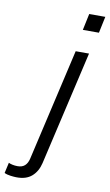

<svg xmlns="http://www.w3.org/2000/svg" viewBox="-233 -770 591 1034"><g transform="rotate(10 62.0 -253.0)"><path d="M-66 214Q-77 214 -97.5 211.5Q-118 209 -132 202L-119 144Q-112 148 -98.5 151Q-85 154 -70 154Q-45 154 -30.5 141Q-16 128 -10 103L131 -510H204L60 114Q49 161 18 188Q-13 215 -66 214ZM149 -630 168 -720H256L237 -630Z"/></g></svg>

Font: Instrument Sans SemiCondensed
Style: Italic
Weight: 400
Width: 4
Italic angle: -13°
Designer: Rodrigo Fuenzalida
Foundry: fragTYPE
Version: Version 1.000;gftools[0.9.28]